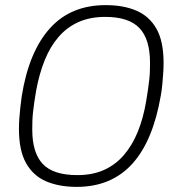

<svg xmlns="http://www.w3.org/2000/svg" viewBox="-20 -718 685 750"><path d="M280 12Q211 12 160.5 -9.5Q110 -31 82 -80.5Q54 -130 54 -214Q54 -234 55.5 -255.5Q57 -277 59.5 -299Q62 -321 65 -343Q79 -430 106.5 -496Q134 -562 175 -607.5Q216 -653 270.5 -675.5Q325 -698 393 -698Q462 -698 512.5 -676.5Q563 -655 591 -606Q619 -557 619 -472Q619 -453 617.5 -431.5Q616 -410 614 -388Q612 -366 608 -344Q593 -257 565.5 -190.5Q538 -124 497.5 -79Q457 -34 402.5 -11Q348 12 280 12ZM282 -34Q342 -34 387 -54.5Q432 -75 464.5 -113Q497 -151 518.5 -204Q540 -257 551 -323Q555 -347 558 -367.5Q561 -388 563 -406Q565 -424 565.5 -440.5Q566 -457 566 -473Q566 -565 524.5 -608.5Q483 -652 391 -652Q332 -652 287 -632Q242 -612 209 -574Q176 -536 154.5 -482.5Q133 -429 121 -363Q117 -340 114 -319Q111 -298 109 -280Q107 -262 106.5 -245Q106 -228 106 -212Q106 -121 147 -77.5Q188 -34 282 -34Z"/></svg>

Font: Archivo SemiExpanded Thin
Style: Italic
Weight: 250
Width: 6
Italic angle: -10°
Designer: Hector Gatti
Foundry: Omnibus-Type
Version: Version 2.001